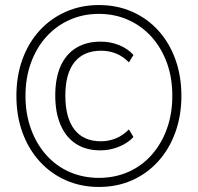

<svg xmlns="http://www.w3.org/2000/svg" viewBox="-20 -733 784 761"><path d="M372 8Q301 8 241 -18.5Q181 -45 137 -93.5Q93 -142 69 -208Q45 -274 45 -353Q45 -432 69 -498Q93 -564 137 -612Q181 -660 241 -686.5Q301 -713 372 -713Q444 -713 504 -686.5Q564 -660 607.5 -612Q651 -564 675 -498Q699 -432 699 -353Q699 -275 675 -208.5Q651 -142 607 -93.5Q563 -45 503.5 -18.5Q444 8 372 8ZM378 -137Q321 -137 281 -163Q241 -189 220 -238Q199 -287 199 -354Q199 -423 220 -470.5Q241 -518 281.5 -543Q322 -568 379 -568Q418 -568 452.5 -554Q487 -540 509 -515L491 -486Q466 -511 438.5 -521.5Q411 -532 381 -532Q312 -532 275.5 -487Q239 -442 239 -354Q239 -266 275 -219.5Q311 -173 380 -173Q410 -173 438 -184Q466 -195 491 -220L509 -190Q487 -166 451.5 -151.5Q416 -137 378 -137ZM372 -28Q435 -28 488.5 -51.5Q542 -75 581 -119Q620 -163 641.5 -222.5Q663 -282 663 -353Q663 -425 641.5 -484Q620 -543 581 -586.5Q542 -630 488.5 -654Q435 -678 372 -678Q309 -678 255.5 -654Q202 -630 163 -586.5Q124 -543 102.5 -483.5Q81 -424 81 -353Q81 -282 102.5 -222.5Q124 -163 163 -119Q202 -75 255.5 -51.5Q309 -28 372 -28Z"/></svg>

Font: Nunito Sans 12pt ExtraLight SemiCondensed
Style: Regular
Weight: 200
Width: 4
Version: Version 3.101;gftools[0.9.27]